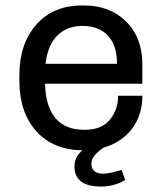

<svg xmlns="http://www.w3.org/2000/svg" viewBox="-20 -541 596 704"><path d="M502 -305V-234H145Q150 -65 290 -65Q353 -65 383 -102Q413 -139 413 -190H502Q502 -119 464 -69Q426 -19 361 0Q344 10 329.5 26Q315 42 315 58Q315 96 359 96Q379 96 426 82L439 119Q399 143 350 143Q253 143 253 69Q253 35 282 10Q175 9 113 -60Q51 -129 51 -245V-265Q51 -380 113 -450.5Q175 -521 281 -521H288Q383 -521 442.5 -462Q502 -403 502 -305ZM147 -307H409Q409 -375 375.5 -410.5Q342 -446 283 -446Q226 -446 190.5 -411Q155 -376 147 -307Z"/></svg>

Font: Chivo
Style: Regular
Weight: 400
Designer: Hector Gatti
Foundry: Omnibus-Type
Version: Version 1.007;PS 001.007;hotconv 1.0.88;makeotf.lib2.5.64775